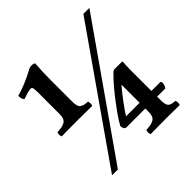

<svg xmlns="http://www.w3.org/2000/svg" viewBox="-177 -801 953 953"><g transform="rotate(-45 300.0 -324.0)"><path d="M429.2 -147.9V-274.9Q411.6 -256.3 378.2 -211.4Q344.7 -166.5 334 -147.9ZM512.2 -107.9V-85.9Q512.2 -49.8 522.7 -40Q533.2 -30.3 562 -28.8Q564.9 -22.9 564.9 -13.7Q564.9 -4.4 562 1Q536.1 0 479 0H463.9Q387.7 0 357.9 1Q355 -3.9 354.7 -13.2Q354.5 -22.5 357.9 -28.8Q376.5 -29.8 386.5 -31.5Q396.5 -33.2 408 -38.6Q419.4 -43.9 424.3 -55.7Q429.2 -67.4 429.2 -85.9V-107.9H294.9Q288.6 -107.9 284.2 -115.7Q279.8 -123.5 279.8 -133.8L286.1 -145Q305.2 -178.7 354 -242.4Q402.8 -306.2 441.9 -344.2L445.8 -348.1Q451.7 -354 460.9 -354H508.8L515.1 -351.1Q512.2 -330.1 512.2 -297.9V-147.9H571.8Q580.1 -147.9 580.1 -138.2Q580.1 -130.9 577.1 -121.3Q574.2 -111.8 568.8 -107.9ZM95.2 -580.1Q81.1 -580.1 38.1 -564.9Q27.8 -572.8 27.8 -598.1Q89.8 -614.7 165 -655.8Q169.9 -658.2 182.1 -658.2Q196.3 -658.2 201.2 -651.9Q196.8 -603.5 196.8 -538.1V-389.2Q196.8 -370.6 200.2 -359.4Q203.6 -348.1 211.9 -342.8Q220.2 -337.4 228.5 -335.7Q236.8 -334 252 -333Q254.9 -327.1 254.9 -317.9Q254.9 -308.6 252 -303.2Q222.2 -304.2 152.8 -304.2Q67.9 -304.2 38.1 -303.2Q35.2 -308.1 34.9 -317.4Q34.7 -326.7 38.1 -333Q56.6 -334 66.7 -335.7Q76.7 -337.4 87.9 -342.8Q99.1 -348.1 104 -359.4Q108.9 -370.6 108.9 -389.2V-539.1Q108.9 -564.5 106.4 -572.3Q104 -580.1 95.2 -580.1ZM78.1 9.8 543.9 -657.2H585.9L119.1 9.8Z"/></g></svg>

Font: Common Serif
Style: Bold
Weight: 700
Designer: Philipp H. Poll, Khaled Hosny
Foundry: Stefan Peev, Context Ltd.
Version: Version 1.026